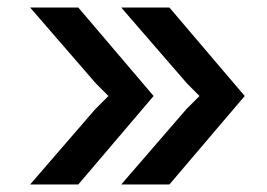

<svg xmlns="http://www.w3.org/2000/svg" viewBox="-20 -490 710 510"><path d="M430 -470 630 -235 430 0H302L475 -200L510 -235L477 -268L302 -470ZM388 -235 188 0H60L233 -200L268 -235L235 -268L60 -470H188Z"/></svg>

Font: Kreadon Light
Style: Bold
Weight: 600
Designer: Reiya WATANABE
Foundry: StudioGnu
Version: Version 1.003; ttfautohint (v1.8.4.7-5d5b);gftools[0.9.32]